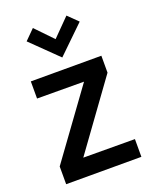

<svg xmlns="http://www.w3.org/2000/svg" viewBox="-137 -808 708 885"><g transform="rotate(-20 216.5 -365.0)"><path d="M347 -683 299 -730 215 -645 134 -729 86 -681 215 -555ZM387 -501H41V-417L271 -416L32 -87V0H401V-87L148 -88L387 -418Z"/></g></svg>

Font: Advent Pro SemiBold
Style: Regular
Weight: 600
Designer: VivaRado, Andreas Kalpakidis
Foundry: VivaRado, Andreas Kalpakidis
Version: Version 3.000